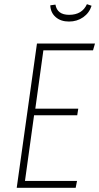

<svg xmlns="http://www.w3.org/2000/svg" viewBox="-20 -888 469 908"><path d="M306.2 -786.1Q267.6 -786.1 243.4 -807.1Q219.2 -828.1 217.8 -862.8L242.2 -866.2Q250.5 -817.9 307.1 -817.9Q368.2 -817.9 391.1 -868.2L413.1 -860.8Q402.3 -826.7 373.3 -806.4Q344.2 -786.1 306.2 -786.1ZM429.2 -682.1 419.9 -649.9H185.1L147 -374H350.1L345.2 -342.8H141.1L98.1 -32.2H344.2L337.9 0H59.1L154.8 -682.1Z"/></svg>

Font: Fira Sans Compressed UltraLight
Style: Italic
Weight: 200
Width: 3
Italic angle: -8°
Designer: Carrois Corporate & Edenspiekermann AG
Foundry: Carrois Corporate GbR & Edenspiekermann AG
Version: Version 4.203;PS 004.203;hotconv 1.0.88;makeotf.lib2.5.64775